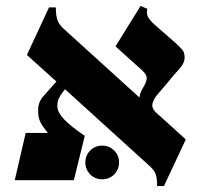

<svg xmlns="http://www.w3.org/2000/svg" viewBox="-20 -610 670 650"><path d="M30 0 67 -160H142Q126 -179 117.5 -195Q109 -211 109 -235Q109 -265 127 -284.5Q145 -304 171 -334L71 -424L146 -585H169Q169 -561 173.5 -545Q178 -529 195 -513L452 -280Q455 -299 464.5 -313.5Q474 -328 476.5 -342Q479 -356 460 -373L371 -453L456 -590L479 -580Q475 -567 480 -555Q485 -543 505 -525L576 -463Q590 -450 597.5 -441Q605 -432 605 -415Q605 -396 586.5 -376Q568 -356 552 -336Q534 -314 517.5 -295.5Q501 -277 496.5 -260.5Q492 -244 509 -229L494 -242L609 -138L535 20H512Q512 -4 507.5 -19Q503 -34 481 -53L200 -308Q185 -289 179.5 -277.5Q174 -266 174 -251Q174 -230 197 -206Q220 -182 267 -150L230 0ZM326 -3Q302 -3 285.5 -19.5Q269 -36 269 -60Q269 -84 285.5 -100.5Q302 -117 326 -117Q350 -117 366.5 -100.5Q383 -84 383 -60Q383 -36 366.5 -19.5Q350 -3 326 -3Z"/></svg>

Font: Bona Nova SC
Style: Bold
Weight: 700
Designer: Mateusz Machalski
Foundry: Capitalics
Version: Version 4.001; ttfautohint (v1.8.4.7-5d5b)